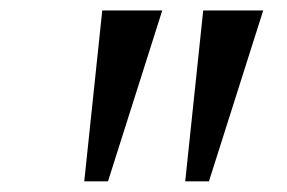

<svg xmlns="http://www.w3.org/2000/svg" viewBox="-20 -846 551 368"><path d="M291 -826 187 -498.5H141.5L176 -826ZM484.5 -826 380.5 -498.5H335L369.5 -826Z"/></svg>

Font: Merriweather Light 18pt
Style: Italic
Weight: 400
Italic angle: -7.8°
Version: Version 2.101